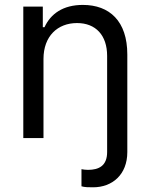

<svg xmlns="http://www.w3.org/2000/svg" viewBox="-20 -573 625 797"><path d="M160.5 -328.1C160.5 -423.3 219.5 -477.3 299.7 -477.3C377.5 -477.3 424.7 -426.5 424.7 -340.9V58.2C424.7 115.1 390.6 132.1 345.2 132.1C335.2 132.1 325.3 130.7 318.2 129.3V200.3C331 204.5 349.4 204.5 366.5 204.5C446 204.5 508.5 152 508.5 58.2V-346.6C508.5 -485.8 434.3 -552.6 323.9 -552.6C241.5 -552.6 190.3 -515.6 164.8 -460.2H157.7V-545.5H76.7V0H160.5Z"/></svg>

Font: Karasuma Gothic
Style: Regular
Weight: 400
Designer: Rasmus Andersson, Ryoko Nishizuka
Foundry: Genbu
Version: Version 1.00